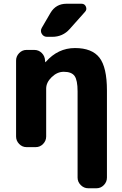

<svg xmlns="http://www.w3.org/2000/svg" viewBox="-20 -787 653 1027"><path d="M122 0Q99 0 82.5 -17Q66 -34 66 -57V-463Q66 -486 82.5 -503Q99 -520 122 -520H163Q187 -520 203.5 -503.5Q220 -487 221 -463L222 -455Q222 -454 223 -454L225 -456Q290 -530 381 -530Q472 -530 512 -478.5Q552 -427 552 -303V163Q552 186 535.5 203Q519 220 496 220H452Q429 220 412 203Q395 186 395 163V-298Q395 -358 379 -380.5Q363 -403 321 -403Q286 -403 256.5 -374.5Q227 -346 227 -313V-57Q227 -34 210.5 -17Q194 0 171 0ZM336 -767H416Q433 -767 439.5 -751.5Q446 -736 435 -724L353 -632Q316 -590 259 -590H232Q213 -590 203.5 -606Q194 -622 204 -639L250 -718Q279 -767 336 -767Z"/></svg>

Font: Rounded Mplus 1c ExtraBold
Style: Regular
Weight: 800
Version: Version 1.059.20150529